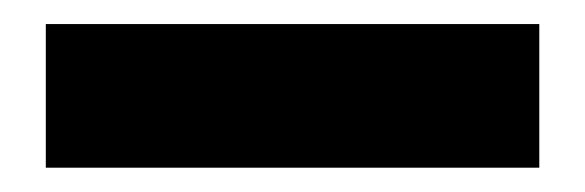

<svg xmlns="http://www.w3.org/2000/svg" viewBox="-20 -0 481 158"><path d="M17.7 138V19.8H423.8V138Z"/></svg>

Font: Anek Bangla Medium
Style: Regular
Weight: 500
Designer: Sulekha Rajkumar (Bangla), Yesha Goshar (Latin)
Foundry: Ek Type
Version: Version 1.003